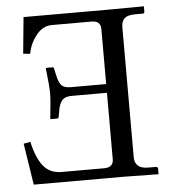

<svg xmlns="http://www.w3.org/2000/svg" viewBox="-49 -691 658 738"><g transform="rotate(-5 280.0 -322.0)"><path d="M68.8 -645H402.8L533.2 -646V-625Q533.2 -618.2 524.9 -618.2H496.1Q468.3 -618.2 456.1 -607.2Q443.8 -596.2 443.8 -571.8V-71.8Q443.8 -26.9 496.1 -26.9H524.9Q532.7 -26.9 533.2 -20V2L403.8 0H326.2H51.8L26.9 -160.2L53.2 -165Q66.4 -104 91.8 -71.5Q117.2 -39.1 163.1 -39.1H327.1Q363.3 -39.1 362.8 -71.8V-327.1H227.1Q203.1 -327.1 192.1 -316.7Q181.2 -306.2 175.8 -283.2L169.9 -252Q169.9 -245.1 162.1 -245.1H139.2L137.2 -248Q145 -315.9 145 -344Q145 -372.1 137.2 -439Q137.2 -442.9 140.1 -442.9H162.1Q168.9 -442.9 168.9 -435.1L175.8 -404.8Q181.6 -380.9 191.9 -370.8Q202.1 -360.8 227.1 -360.8H362.8V-573.2Q362.8 -605.5 327.1 -605H174.8Q138.7 -605 113.3 -572Q87.9 -539.1 82 -502L55.2 -504.9Z"/></g></svg>

Font: Linux Libertine O
Style: Regular
Weight: 400
Designer: Philipp H. Poll
Foundry: Philipp H. Poll
Version: Version 5.3.0